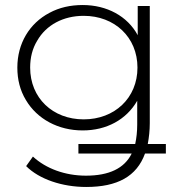

<svg xmlns="http://www.w3.org/2000/svg" viewBox="-20 -546 726 764"><path d="M83 -148C128 -72 212 -27 309 -27C404 -27 483 -70 526 -145V-50C526 -22 523 4 518 27H292V65H504C475 124 414 153 322 153C239 153 163 125 111 77L84 115C136 167 227 198 323 198C447 198 524 156 557 65H640V27H568C573 0 576 -27 576 -56V-522H528V-406C487 -482 405 -526 309 -526C260 -526 216 -516 177 -495C97 -453 49 -373 49 -277C49 -229 60 -186 83 -148ZM128 -384C164 -447 232 -483 313 -483C436 -483 527 -398 527 -277C527 -156 436 -71 313 -71C190 -71 100 -156 100 -277C100 -317 109 -353 128 -384Z"/></svg>

Font: Montserrat Light
Style: Regular
Weight: 300
Designer: Julieta Ulanovsky
Foundry: Julieta Ulanovsky
Version: Version 7.200